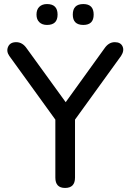

<svg xmlns="http://www.w3.org/2000/svg" viewBox="-20 -920 644 947"><path d="M391 -797Q339 -797 339 -848Q339 -900 391 -900Q442 -900 442 -848Q442 -797 391 -797ZM212 -797Q188 -797 174 -810.5Q160 -824 160 -848Q160 -873 174 -886.5Q188 -900 212 -900Q264 -900 264 -848Q264 -797 212 -797ZM301 7Q253 7 253 -44V-330L26 -644Q10 -667 20 -689.5Q30 -712 60 -712Q91 -712 112 -681L304 -416L495 -681Q516 -712 546 -712Q575 -712 584.5 -691Q594 -670 577 -644L350 -330V-44Q350 7 301 7Z"/></svg>

Font: Chiron GoRound TC
Style: Regular
Weight: 400
Designer: Ryoko NISHIZUKA 西塚涼子 (kana, bopomofo & ideographs); Paul D. Hunt (Latin, Greek & Cyrillic); Sandoll Communications 산돌커뮤니
Foundry: Adobe
Version: Version 1.000;hotconv 1.1.1;makeotfexe 2.6.0